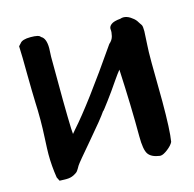

<svg xmlns="http://www.w3.org/2000/svg" viewBox="-109 -875 993 981"><g transform="rotate(-15 387.0 -384.5)"><path d="M68 -733 80 -746Q92 -763 136 -763Q182 -763 188 -750Q214 -737 214 -684Q214 -676 213 -661Q212 -646 212 -639Q212 -367 216 -258L218 -229L234 -248Q330 -355 516 -625Q534 -640 539 -660.5Q544 -681 542 -695Q540 -709 554 -720.5Q568 -732 604 -735Q612 -738 620 -738Q638 -738 656 -726.5Q674 -715 684 -702Q688 -695 694 -686.5Q700 -678 702 -674.5Q704 -671 705 -662.5Q706 -654 706 -642Q706 -639 702 -567Q700 -544 700 -476Q700 -447 701 -378.5Q702 -310 702 -273Q702 -118 692 -60Q684 -43 660 -24.5Q636 -6 622 -6H618Q574 -12 558 -35.5Q542 -59 542 -129Q542 -285 532 -485Q518 -468 498 -439Q478 -410 463 -388.5Q448 -367 432 -346Q416 -325 407 -313Q398 -301 396 -301Q374 -268 293 -173.5Q212 -79 204 -66Q194 -48 188 -40Q182 -32 165 -23.5Q148 -15 126 -15H118L90 -16L80 -36Q70 -100 70 -161Q70 -185 73 -242Q76 -299 76 -340Q76 -397 74 -433Q72 -490 71 -579Q70 -668 70 -670Z"/></g></svg>

Font: NaniFont Regular
Style: Regular
Weight: 400
Designer: Nanigashitei
Version: Version 1.036